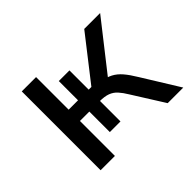

<svg xmlns="http://www.w3.org/2000/svg" viewBox="-111 -675 854 854"><g transform="rotate(-45 316.0 -248.0)"><path d="M97 0V-496H187V-291H246V-412H313V-291H330L490 -496H590L400 -254L376 -278Q408 -274 430 -262.5Q452 -251 470.5 -229.5Q489 -208 510 -173L617 0H519L426 -148Q411 -173 396.5 -189Q382 -205 362 -212.5Q342 -220 310 -220H301L313 -240V-91H246V-220H187V0Z"/></g></svg>

Font: Nunito Sans 7pt
Style: Regular
Weight: 400
Designer: Vernon Adams
Foundry: Vernon Adams
Version: Version 3.101;gftools[0.9.27]